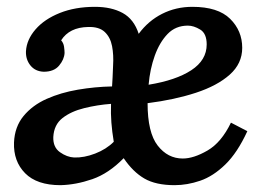

<svg xmlns="http://www.w3.org/2000/svg" viewBox="-20 -531 776 562"><path d="M543 -511Q618 -511 653.5 -476Q689 -441 689 -391Q689 -345 652.5 -312.5Q616 -280 553.5 -259.5Q491 -239 412 -229Q412 -143 441.5 -105Q471 -67 515 -67Q547 -67 587.5 -90.5Q628 -114 656 -172L704 -147Q675 -84 639.5 -49.5Q604 -15 566 -2Q528 11 491 11Q436 11 402.5 -8.5Q369 -28 342 -68Q298 -23 250 -6.5Q202 10 157 11Q88 11 53.5 -24Q19 -59 21 -114Q23 -160 49 -191.5Q75 -223 116.5 -241.5Q158 -260 208 -268.5Q258 -277 308 -278Q309 -289 309.5 -303.5Q310 -318 311 -339Q313 -370 308 -396Q303 -422 286.5 -437.5Q270 -453 238 -452Q183 -451 159 -413Q166 -405 167.5 -394Q169 -383 169 -376Q168 -357 153 -339Q138 -321 108 -321Q83 -322 69 -339.5Q55 -357 56 -381Q58 -415 84 -445Q110 -475 155 -493Q200 -511 258 -511Q306 -511 339 -493Q372 -475 386 -432Q414 -470 454.5 -490.5Q495 -511 543 -511ZM530 -456Q494 -456 470.5 -431.5Q447 -407 433 -368Q419 -329 415 -283Q495 -296 540 -325.5Q585 -355 585 -401Q585 -433 566 -444.5Q547 -456 530 -456ZM305 -227Q265 -224 226.5 -214.5Q188 -205 163 -185.5Q138 -166 136 -130Q135 -100 155.5 -85.5Q176 -71 197 -70Q226 -69 258.5 -81.5Q291 -94 313 -116Q308 -146 306 -172.5Q304 -199 305 -227Z"/></svg>

Font: Lora SemiBold
Style: Italic
Weight: 600
Italic angle: -3°
Designer: Olga Karpushina, Alexei Vanyashin (Cyrillic)
Foundry: Cyreal
Version: Version 3.011; ttfautohint (v1.8.4.7-5d5b)